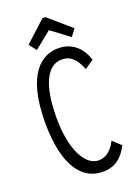

<svg xmlns="http://www.w3.org/2000/svg" viewBox="-151 -857 678 932"><g transform="rotate(-20 187.5 -390.5)"><path d="M114 -655 202 -726 295 -656 322 -692 208 -791H192L85 -693ZM214 10C275 10 315 -19 346 -79L304 -118C283 -74 251 -49 214 -49C146 -49 91 -146 91 -313C91 -486 138 -571 211 -571C247 -571 279 -555 306 -487L352 -519C330 -589 280 -628 213 -628C129 -628 31 -563 31 -308C32 -77 113 10 214 10Z"/></g></svg>

Font: Inconsolata Condensed
Style: Regular
Weight: 400
Width: 3
Monospace: yes
Designer: Raph Levien, Cyreal, Brenton Simpson
Foundry: Raph Levien, Cyreal, Google
Version: Version 3.100